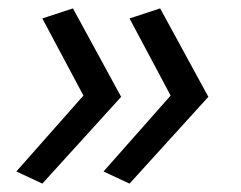

<svg xmlns="http://www.w3.org/2000/svg" viewBox="-20 -481 574 458"><path d="M19 -72 81 -43 269 -250 154 -461 81 -437 179 -253ZM227 -72 289 -43 477 -250 362 -461 289 -437 387 -253Z"/></svg>

Font: Geom Light
Style: Italic
Weight: 300
Italic angle: -10°
Version: Version 1.102